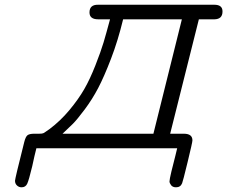

<svg xmlns="http://www.w3.org/2000/svg" viewBox="-20 -631 967 817"><path d="M43.9 138.2Q43.9 129.4 83 -25.9Q88.9 -49.8 97.4 -55.9Q106 -62 126 -62H147Q160.2 -62 165 -64.5Q169.9 -66.9 190.9 -82Q236.8 -116.2 275.4 -162.6Q314 -209 338.4 -251.5Q362.8 -293.9 386 -353Q409.2 -412.1 420.7 -450.4Q432.1 -488.8 448.2 -548.8H397.9Q360.8 -548.8 360.8 -578.1Q360.8 -611.3 397 -610.8H892.1Q927.2 -610.8 926.8 -582Q926.8 -549.8 893.1 -548.8H826.2L704.1 -62H762.2Q799.3 -62 798.8 -33.2Q798.8 -25.4 778.3 58.8Q757.8 143.1 754.9 148.9Q748 166 729 166Q714.8 166 708 157Q701.2 147.9 701.2 141.1Q701.2 133.3 709.5 98.1Q717.8 63 726.1 32.2L733.9 0H134.8Q127 29.8 117.2 76.2Q103 135.3 95.9 150.6Q88.9 166 71.8 166Q60.5 166 52.2 158.2Q43.9 150.4 43.9 138.2ZM246.1 -62H632.8L753.9 -548.8H503.9Q481.9 -458 452.4 -381.1Q422.9 -304.2 397.9 -256.6Q373 -209 340.6 -165.5Q308.1 -122.1 290 -104Q272 -85.9 246.1 -62Z"/></svg>

Font: CMU Typewriter Text Variable Width
Style: Italic
Weight: 500
Italic angle: -14.04°
Version: Version 0.7.0